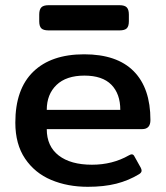

<svg xmlns="http://www.w3.org/2000/svg" viewBox="-20 -704 638 739"><path d="M131 -622V-648Q131 -667 139 -675.5Q147 -684 167 -684H440Q460 -684 468 -675.5Q476 -667 476 -648V-622Q476 -603 468 -595Q460 -587 440 -587H167Q147 -587 139 -595Q131 -603 131 -622ZM39 -232Q39 -361 108 -428Q177 -495 304 -495Q430 -495 494.5 -430Q559 -365 559 -242Q559 -207 527 -207H160Q160 -141 206 -105.5Q252 -70 334 -70Q413 -70 476 -106Q483 -110 487 -110Q494 -110 498 -101L522 -58Q525 -52 525 -47Q525 -40 516 -34Q475 -9 427.5 3Q380 15 318 15Q240 15 177 -11.5Q114 -38 76.5 -93.5Q39 -149 39 -232ZM443 -281Q443 -343 408.5 -378Q374 -413 305 -413Q235 -413 197.5 -377Q160 -341 160 -281Z"/></svg>

Font: Mitr
Style: Regular
Weight: 400
Designer: Thanarat Vachiruckul
Foundry: Cadson Demak
Version: Version 1.002